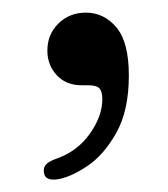

<svg xmlns="http://www.w3.org/2000/svg" viewBox="-20 -137 266 304"><path d="M109.5 -2Q84.5 -2 69.8 -18Q55 -34 55 -57Q55 -82.5 72.5 -99.8Q90 -117 116 -117Q144.5 -117 164.2 -93.8Q184 -70.5 184 -17.5Q184 38 164.2 73.2Q144.5 108.5 117.8 126.2Q91 144 70.5 147Q50.5 149.5 49.5 135.5Q48.5 128.5 52.8 123.5Q57 118.5 70 114Q102.5 102.5 122.2 74.8Q142 47 142 20Q142 8 137.5 3Q133 -2 119.5 -2Z"/></svg>

Font: Fraunces 9pt S050 Light
Style: Regular
Weight: 300
Version: Version 1.000; ttfautohint (v1.8.3)